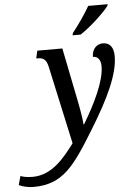

<svg xmlns="http://www.w3.org/2000/svg" viewBox="-211 -813 754 1100"><g transform="rotate(-5 165.5 -263.0)"><path d="M235 -606H281C338 -642 418 -717 448 -756L451 -766H339C311 -717 270 -659 238 -619ZM-63 240C105 240 173 144 297 -59C400 -226 465 -362 465 -466C465 -518 443 -545 403 -545C371 -545 341 -521 340 -473C370 -473 385 -450 385 -415C385 -331 326 -209 256 -92H253C252 -124 235 -216 224 -267L170 -536H26L16 -492H25C58 -492 74 -479 83 -439L181 10C123 88 49 182 -63 182C-99 182 -120 176 -133 171L-147 222C-124 233 -93 240 -63 240Z"/></g></svg>

Font: Noto Serif Condensed Medium
Style: Italic
Weight: 500
Width: 3
Italic angle: -12°
Designer: Monotype Design Team
Foundry: Monotype Imaging Inc.
Version: Version 2.013